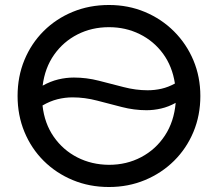

<svg xmlns="http://www.w3.org/2000/svg" viewBox="-20 -735 874 770"><path d="M417 15Q338.5 15 271.8 -12.8Q205 -40.5 155.2 -90Q105.5 -139.5 78 -206Q50.5 -272.5 50.5 -350Q50.5 -428 78 -494.5Q105.5 -561 155.2 -610.5Q205 -660 271.8 -687.5Q338.5 -715 417 -715Q494.5 -715 561.2 -687Q628 -659 678 -609Q728 -559 755.8 -492.8Q783.5 -426.5 783.5 -350Q783.5 -272.5 755.8 -206Q728 -139.5 678 -90Q628 -40.5 561.2 -12.8Q494.5 15 417 15ZM276.5 -424Q327 -424 376.8 -411.2Q426.5 -398.5 475.5 -385.8Q524.5 -373 572 -373Q600.5 -373 627.8 -379.2Q655 -385.5 681.5 -400Q671 -469 633.8 -519.8Q596.5 -570.5 540.2 -598.2Q484 -626 417 -626Q348 -626 291 -597Q234 -568 197 -515.5Q160 -463 151 -391.5Q182.5 -409 213.8 -416.5Q245 -424 276.5 -424ZM417 -74Q488 -74 546.2 -104.8Q604.5 -135.5 641.2 -191.2Q678 -247 684.5 -322.5Q655.5 -306.5 626.2 -299.8Q597 -293 567.5 -293Q518 -293 468.5 -305.8Q419 -318.5 369.5 -331.5Q320 -344.5 271 -344.5Q240.5 -344.5 210.5 -337Q180.5 -329.5 150.5 -312Q158.5 -239.5 195.8 -186.2Q233 -133 290.2 -103.8Q347.5 -74.5 417 -74Z"/></svg>

Font: Geologica Light
Style: Regular
Weight: 300
Designer: Sindre Bremnes, Frode Helland
Foundry: Monokrom Skriftforlag AS
Version: Version 1.010; ttfautohint (v1.8.4.7-5d5b);gftools[0.9.28]